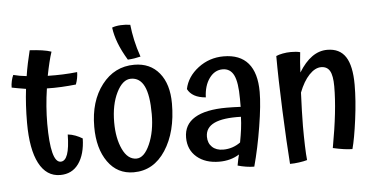

<svg xmlns="http://www.w3.org/2000/svg" viewBox="-52 -849 1933 986"><g transform="rotate(-5 914.0 -356.0)"><path d="M281 -213Q301 -211 320.5 -203.5Q340 -196 356 -186Q354 -104 320 -56.5Q286 -9 225 -9Q154 -9 116 -81.5Q78 -154 78 -291Q78 -337 80.5 -380.5Q83 -424 88 -465Q64 -469 46.5 -472Q29 -475 15 -478Q15 -495 19 -512.5Q23 -530 29 -542Q44 -538 61 -535Q78 -532 97 -530Q102 -563 109 -596Q116 -629 124 -661Q159 -659 187 -655Q215 -651 235 -644Q227 -620 219.5 -589Q212 -558 205 -522Q244 -521 282.5 -522.5Q321 -524 357 -528Q357 -514 354 -497.5Q351 -481 345 -465Q309 -461 270.5 -459Q232 -457 195 -458Q188 -412 184.5 -366Q181 -320 181 -277Q181 -178 194 -127.5Q207 -77 233 -77Q256 -77 268 -110.5Q280 -144 281 -213Z M420 -240Q420 -372 485 -456Q550 -540 652 -540Q734 -540 781 -482.5Q828 -425 828 -325Q828 -179 766.5 -84.5Q705 10 602 10Q518 10 469 -59Q420 -128 420 -240ZM720 -280Q720 -377 697.5 -423.5Q675 -470 629 -470Q586 -470 555 -407.5Q524 -345 524 -254Q524 -172 550.5 -115.5Q577 -59 622 -59Q662 -59 691 -124.5Q720 -190 720 -280ZM650 -746Q654 -708 663 -666.5Q672 -625 688 -579Q672 -575 656 -572.5Q640 -570 622 -569Q593 -617 577 -659Q561 -701 556 -740Q574 -747 600.5 -748.5Q627 -750 650 -746Z M1282 -345Q1282 -278 1264 -167.5Q1246 -57 1221 35Q1201 35 1179 31.5Q1157 28 1136 22Q1139 5 1142 -9Q1145 -23 1148 -34Q1126 -20 1100 -13Q1074 -6 1045 -6Q973 -6 929 -43.5Q885 -81 885 -144Q885 -211 941 -245Q997 -279 1106 -279Q1124 -279 1139.5 -278.5Q1155 -278 1178 -277Q1178 -288 1178 -298.5Q1178 -309 1178 -319Q1178 -403 1160 -440Q1142 -477 1102 -477Q1061 -477 1033.5 -439Q1006 -401 1004 -341Q968 -344 945 -357Q922 -370 911 -392Q924 -455 981.5 -499Q1039 -543 1113 -543Q1197 -543 1239.5 -493Q1282 -443 1282 -345ZM992 -139Q992 -106 1013 -86Q1034 -66 1070 -66Q1095 -66 1117.5 -73.5Q1140 -81 1159 -95Q1166 -132 1170 -163Q1174 -194 1175 -226Q1083 -229 1037.5 -207.5Q992 -186 992 -139Z M1488 -151Q1488 -98 1489.5 -49.5Q1491 -1 1494 25Q1477 30 1452 33.5Q1427 37 1405 37Q1397 -72 1390 -239.5Q1383 -407 1383 -521Q1396 -527 1417 -531Q1438 -535 1459 -535Q1472 -535 1484 -534Q1496 -533 1507 -530Q1504 -506 1502 -479.5Q1500 -453 1499 -426Q1531 -478 1567.5 -504Q1604 -530 1646 -530Q1710 -530 1740.5 -483.5Q1771 -437 1771 -339Q1771 -259 1758 -160.5Q1745 -62 1731 -11Q1712 -11 1687 -14.5Q1662 -18 1631 -25Q1649 -124 1657.5 -200.5Q1666 -277 1666 -340Q1666 -395 1652 -419.5Q1638 -444 1607 -444Q1576 -444 1545.5 -412Q1515 -380 1493 -323Q1491 -273 1489.5 -229.5Q1488 -186 1488 -151Z"/></g></svg>

Font: Atma Medium
Style: Regular
Weight: 500
Designer: Gregori Vincens, Jeremie Hornus, Riccardo Olocco, Yoann Minet.
Foundry: black foundry
Version: Version 1.101;PS 1.100;hotconv 1.0.86;makeotf.lib2.5.63406